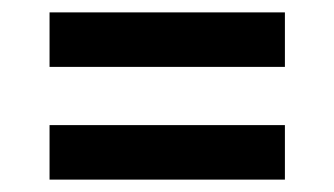

<svg xmlns="http://www.w3.org/2000/svg" viewBox="-20 -495 540 310"><path d="M60 -387V-475H440V-387ZM440 -205H60V-293H440Z"/></svg>

Font: Zed Mono Semibold
Style: Regular
Weight: 600
Monospace: yes
Designer: Belleve Invis
Foundry: Belleve Invis
Version: Version 1.0.0; ttfautohint (v1.8.4)